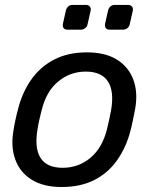

<svg xmlns="http://www.w3.org/2000/svg" viewBox="-20 -740 612 770"><path d="M226.8 10Q154.4 10 107.4 -19.1Q60.4 -48.1 41.5 -99.8Q22.5 -151.4 34.1 -217.1Q36.3 -233.6 42.1 -260.1Q47.9 -286.6 52.5 -302.9Q69.4 -369.6 105.3 -420.7Q141.1 -471.9 196.9 -500.9Q252.7 -530 328.3 -530Q402.2 -530 448.9 -500.9Q495.6 -471.9 514.7 -420.7Q533.8 -369.6 522 -302.9Q518.8 -286.6 513.4 -260.1Q508 -233.6 503.6 -217.1Q486.9 -151.4 451.3 -99.8Q415.8 -48.1 360.1 -19.1Q304.3 10 226.8 10ZM231.3 -67.1Q294.4 -67.1 342.3 -106.8Q390.2 -146.4 409.1 -222.1Q413.1 -237.1 417.9 -260Q422.7 -282.9 425.5 -297.9Q438.6 -374 412.8 -413.4Q386.9 -452.9 323.8 -452.9Q261.7 -452.9 213.7 -413.4Q165.7 -374 147 -297.9Q143 -282.9 137.8 -260Q132.6 -237.1 130.6 -222.1Q117.5 -146.4 142.5 -106.8Q167.6 -67.1 231.3 -67.1ZM419.1 -621Q409.1 -621 404.5 -627.1Q399.9 -633.2 401.1 -643.2L413.3 -697.3Q415.3 -707.3 422.5 -713.8Q429.7 -720.3 439.7 -720.3H493.8Q503.8 -720.3 509.2 -713.8Q514.6 -707.3 512.6 -697.3L500.4 -643.2Q498.4 -633.2 490.8 -627.1Q483.2 -621 473.2 -621ZM250 -621Q240 -621 235.4 -627.1Q230.8 -633.2 232 -643.2L244.2 -697.3Q246.2 -707.3 253.4 -713.8Q260.6 -720.3 270.6 -720.3H324.7Q334.7 -720.3 340.1 -713.8Q345.5 -707.3 343.5 -697.3L331.3 -643.2Q329.3 -633.2 321.7 -627.1Q314.1 -621 304.1 -621Z"/></svg>

Font: Rubik Light
Style: Italic
Weight: 300
Italic angle: -12°
Designer: Hubert and Fischer
Foundry: Hubert and Fischer
Version: Version 2.300;gftools[0.9.30]